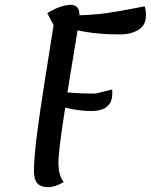

<svg xmlns="http://www.w3.org/2000/svg" viewBox="-20 -746 622 792"><path d="M582 -683Q582 -641 550.5 -622.5Q519 -604 474 -604Q375 -604 300 -621L258 -365Q303 -360 374 -360L443 -377V-358Q443 -324 421 -306Q399 -288 357 -288Q306 -288 249 -302Q221 -125 221 -74Q221 -23 243 5Q207 26 178 26Q148 26 134 10Q120 -6 120 -42Q120 -102 137 -226Q154 -350 201 -642L175 -692Q232 -726 272 -726Q308 -726 308 -683Q370 -685 420 -692Q470 -699 541 -713L577 -720Q582 -704 582 -683Z"/></svg>

Font: Lemonada Light
Style: Regular
Weight: 300
Designer: Mohamed Gaber (Arabic) Eduardo Tunni (Latin)
Foundry: Kief Type Foundry
Version: Version 3.006